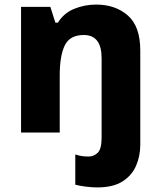

<svg xmlns="http://www.w3.org/2000/svg" viewBox="-20 -579 703 839"><path d="M405 240Q382 240 354.5 236.5Q327 233 309 228V96Q325 101 337.5 103Q350 105 367 105Q390 105 407 88.5Q424 72 424 22V-325Q424 -426 346 -426Q285 -426 263 -380.5Q241 -335 241 -250V0H72V-549H200L222 -480H233Q259 -522 304.5 -540.5Q350 -559 400 -559Q484 -559 538.5 -511.5Q593 -464 593 -358V53Q593 103 574.5 145.5Q556 188 515 214Q474 240 405 240Z"/></svg>

Font: Noto Sans Malayalam ExtraBold
Style: Regular
Weight: 800
Designer: Jelle Bosma - Monotype Design Team
Foundry: Monotype Imaging Inc.
Version: Version 2.104; ttfautohint (v1.8.4.7-5d5b)